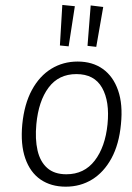

<svg xmlns="http://www.w3.org/2000/svg" viewBox="-20 -728 522 758"><path d="M239.5 9Q181.5 9 140.2 -19.2Q99 -47.5 79.8 -102.8Q60.5 -158 68 -237.5Q76 -317.5 106 -372.8Q136 -428 182.5 -456.5Q229 -485 286.5 -485Q345 -485 386 -455.8Q427 -426.5 446.2 -371.2Q465.5 -316 457.5 -237.5Q450 -158 420 -103Q390 -48 343.8 -19.5Q297.5 9 239.5 9ZM242 -40Q312.5 -40 354 -94Q395.5 -148 404.5 -237.5Q413.5 -327.5 383 -381.5Q352.5 -435.5 281.5 -435.5Q211.5 -435.5 171.8 -382.2Q132 -329 123.5 -237.5Q118 -179 128.2 -134.2Q138.5 -89.5 166.5 -64.8Q194.5 -40 242 -40ZM360 -543 325.5 -547 338 -706.5 387.5 -700.5ZM251 -545 216.5 -548.5 226 -708.5 275.5 -703.5Z"/></svg>

Font: Karla Light
Style: Italic
Weight: 300
Italic angle: -8°
Designer: Jonathan Pinhorn
Version: Version 2.004;gftools[0.9.33]